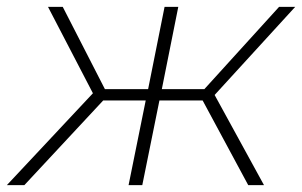

<svg xmlns="http://www.w3.org/2000/svg" viewBox="-49 -540 881 560"><path d="M-29 0 222 -268 91 -520H134L257 -280H383L431 -520H471L423 -280H547L765 -520H812L577 -263L721 0H675L542 -247H416L366 0H326L376 -247H252L22 0Z"/></svg>

Font: Argentum Sans ExtraLight
Style: Italic
Weight: 200
Italic angle: -11°
Designer: Julieta Ulanovsky (font), Cristiano Sobral (main changes and remaster)
Foundry: Julieta Ulanovsky (font), Cristiano Sobral (main changes and remaster)
Version: Version 2.007;June 15, 2022;FontCreator 14.0.0.2814 64-bit; 